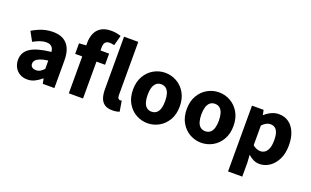

<svg xmlns="http://www.w3.org/2000/svg" viewBox="-93 -1196 3024 1864"><g transform="rotate(20 1418.5 -264.0)"><path d="M190 12Q145 12 111.5 -8Q78 -28 60 -62Q42 -96 42 -138Q42 -216 108 -260Q174 -304 321 -320Q320 -341 311.5 -357Q303 -373 286.5 -382Q270 -391 243 -391Q212 -391 180 -379.5Q148 -368 111 -348L59 -443Q91 -462 125 -477Q159 -492 195.5 -500Q232 -508 271 -508Q335 -508 379 -483.5Q423 -459 445.5 -409.5Q468 -360 468 -284V0H348L338 -51H334Q303 -24 267.5 -6Q232 12 190 12ZM240 -102Q265 -102 283.5 -113.5Q302 -125 321 -144V-231Q269 -224 239 -212Q209 -200 196 -184Q183 -168 183 -149Q183 -126 198.5 -114Q214 -102 240 -102Z M617 0V-522Q617 -575 635 -618Q653 -661 693 -686.5Q733 -712 800 -712Q831 -712 857 -706.5Q883 -701 899 -695L871 -590Q845 -597 821 -597Q794 -597 779 -581Q764 -565 764 -526V0ZM544 -381V-490L627 -496H853V-381Z M1068 11Q1018 11 988.5 -9.5Q959 -30 946 -67.5Q933 -105 933 -155V-700H1080V-149Q1080 -126 1088.5 -116.5Q1097 -107 1107 -107Q1111 -107 1114.5 -107.5Q1118 -108 1124 -109L1142 -1Q1130 4 1111.5 7.5Q1093 11 1068 11Z M1431 12Q1369 12 1314 -18.5Q1259 -49 1224.5 -107.5Q1190 -166 1190 -248Q1190 -330 1224.5 -388.5Q1259 -447 1314 -477.5Q1369 -508 1431 -508Q1494 -508 1549 -477.5Q1604 -447 1638.5 -388.5Q1673 -330 1673 -248Q1673 -166 1638.5 -107.5Q1604 -49 1549 -18.5Q1494 12 1431 12ZM1431 -107Q1462 -107 1482.5 -124Q1503 -141 1512.5 -173Q1522 -205 1522 -248Q1522 -291 1512.5 -323Q1503 -355 1482.5 -372.5Q1462 -390 1431 -390Q1401 -390 1380.5 -372.5Q1360 -355 1350.5 -323Q1341 -291 1341 -248Q1341 -205 1350.5 -173Q1360 -141 1380.5 -124Q1401 -107 1431 -107Z M1986 12Q1924 12 1869 -18.5Q1814 -49 1779.5 -107.5Q1745 -166 1745 -248Q1745 -330 1779.5 -388.5Q1814 -447 1869 -477.5Q1924 -508 1986 -508Q2049 -508 2104 -477.5Q2159 -447 2193.5 -388.5Q2228 -330 2228 -248Q2228 -166 2193.5 -107.5Q2159 -49 2104 -18.5Q2049 12 1986 12ZM1986 -107Q2017 -107 2037.5 -124Q2058 -141 2067.5 -173Q2077 -205 2077 -248Q2077 -291 2067.5 -323Q2058 -355 2037.5 -372.5Q2017 -390 1986 -390Q1956 -390 1935.5 -372.5Q1915 -355 1905.5 -323Q1896 -291 1896 -248Q1896 -205 1905.5 -173Q1915 -141 1935.5 -124Q1956 -107 1986 -107Z M2329 184V-496H2449L2459 -447H2463Q2492 -474 2529 -491Q2566 -508 2604 -508Q2664 -508 2707.5 -477Q2751 -446 2774.5 -389Q2798 -332 2798 -256Q2798 -171 2768 -111Q2738 -51 2690.5 -19.5Q2643 12 2589 12Q2557 12 2527.5 -1.5Q2498 -15 2471 -40L2476 39V184ZM2555 -108Q2581 -108 2602 -123Q2623 -138 2635 -170.5Q2647 -203 2647 -254Q2647 -299 2637.5 -328.5Q2628 -358 2609 -373Q2590 -388 2561 -388Q2539 -388 2518.5 -377.5Q2498 -367 2476 -344V-140Q2496 -123 2516.5 -115.5Q2537 -108 2555 -108Z"/></g></svg>

Font: Mada
Style: Bold
Weight: 700
Designer: Khaled Hosny
Version: Version 1.5